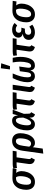

<svg xmlns="http://www.w3.org/2000/svg" viewBox="1788 -2648 1078 4695"><g transform="rotate(-90 2327.5 -300.0)"><path d="M34 -197Q34 -278 60 -354.5Q86 -431 150.5 -483.5Q215 -536 322 -536Q428 -536 559 -529L544 -436L447 -444Q466 -423 478.5 -389Q491 -355 491 -312Q491 -240 463.5 -164.5Q436 -89 376.5 -37Q317 15 226 15Q135 15 84.5 -41.5Q34 -98 34 -197ZM368 -340Q368 -414 339 -448H314Q228 -448 193 -371.5Q158 -295 158 -185Q158 -79 232 -79Q282 -79 312.5 -122.5Q343 -166 355.5 -226Q368 -286 368 -340Z M788 -151Q786 -133 786 -126Q786 -106 793 -94.5Q800 -83 818 -74L772 14Q717 0 690.5 -30.5Q664 -61 664 -112Q664 -132 666 -143L707 -434H655Q608 -434 569 -423L557 -512Q598 -529 663 -529H988L974 -434H828Z M1418 -343Q1418 -257 1392 -174.5Q1366 -92 1312 -38.5Q1258 15 1178 15Q1112 15 1076 -37L1042 205L919 219L990 -289Q1007 -413 1068.5 -478Q1130 -543 1231 -543Q1320 -543 1369 -490.5Q1418 -438 1418 -343ZM1293 -348Q1293 -402 1276 -426.5Q1259 -451 1224 -451Q1177 -451 1149 -406.5Q1121 -362 1109 -270L1089 -126Q1114 -80 1162 -80Q1208 -80 1237.5 -122Q1267 -164 1280 -225.5Q1293 -287 1293 -348Z M1852 -395 1888 -529H1992L1892 -255L1896 -131Q1897 -109 1905.5 -97.5Q1914 -86 1933 -80L1881 15Q1844 9 1822.5 -16Q1801 -41 1800 -82V-120Q1770 -55 1731 -20.5Q1692 14 1637 14Q1569 14 1528.5 -35.5Q1488 -85 1488 -178Q1488 -264 1512.5 -347.5Q1537 -431 1590.5 -487Q1644 -543 1726 -543Q1787 -543 1818.5 -506.5Q1850 -470 1852 -395ZM1611 -180Q1611 -127 1625 -102.5Q1639 -78 1667 -78Q1740 -78 1800 -272Q1800 -374 1784 -412.5Q1768 -451 1732 -451Q1691 -451 1664 -404.5Q1637 -358 1624 -294.5Q1611 -231 1611 -180Z M2221 -151Q2219 -133 2219 -126Q2219 -106 2226 -94.5Q2233 -83 2251 -74L2205 14Q2150 0 2123.5 -30.5Q2097 -61 2097 -112Q2097 -132 2099 -143L2140 -434H2088Q2041 -434 2002 -423L1990 -512Q2031 -529 2096 -529H2421L2407 -434H2261Z M2550 -151Q2548 -131 2548 -126Q2548 -106 2555 -94.5Q2562 -83 2579 -74L2531 14Q2477 -1 2451 -30.5Q2425 -60 2425 -109Q2425 -125 2428 -143L2482 -529H2603Z M2665 -170Q2665 -251 2692 -343.5Q2719 -436 2765 -529H2879Q2830 -414 2807.5 -329.5Q2785 -245 2785 -170Q2785 -122 2797.5 -100.5Q2810 -79 2836 -79Q2864 -79 2882.5 -100Q2901 -121 2909 -175L2934 -355L3049 -370L3021 -170Q3019 -158 3019 -137Q3019 -109 3029 -94Q3039 -79 3063 -79Q3120 -79 3143.5 -162.5Q3167 -246 3167 -349Q3167 -424 3149 -529H3262Q3285 -424 3285 -344Q3285 -194 3235 -90Q3185 14 3073 14Q3022 14 2991 -14.5Q2960 -43 2956 -98Q2934 -40 2899 -13Q2864 14 2812 14Q2745 14 2705 -32Q2665 -78 2665 -170ZM3128 -810 3059 -596H2978L3006 -819Z M3541 -151Q3539 -133 3539 -126Q3539 -106 3546 -94.5Q3553 -83 3571 -74L3525 14Q3470 0 3443.5 -30.5Q3417 -61 3417 -112Q3417 -132 3419 -143L3460 -434H3408Q3361 -434 3322 -423L3310 -512Q3351 -529 3416 -529H3741L3727 -434H3581Z M3700 -137Q3700 -194 3737 -234Q3774 -274 3849 -283Q3755 -306 3755 -389Q3755 -430 3777.5 -465Q3800 -500 3844 -521.5Q3888 -543 3949 -543Q3998 -543 4040 -527.5Q4082 -512 4113 -483L4055 -420Q4031 -437 4008.5 -445.5Q3986 -454 3957 -454Q3917 -454 3895.5 -433.5Q3874 -413 3874 -381Q3874 -350 3893 -333.5Q3912 -317 3948 -317H3999L3974 -231H3930Q3875 -231 3850 -207.5Q3825 -184 3825 -144Q3825 -113 3845 -95Q3865 -77 3904 -77Q3935 -77 3962.5 -88Q3990 -99 4026 -122L4072 -50Q4035 -20 3986.5 -3Q3938 14 3884 14Q3802 14 3751 -27Q3700 -68 3700 -137Z M4130 -197Q4130 -278 4156 -354.5Q4182 -431 4246.5 -483.5Q4311 -536 4418 -536Q4524 -536 4655 -529L4640 -436L4543 -444Q4562 -423 4574.5 -389Q4587 -355 4587 -312Q4587 -240 4559.5 -164.5Q4532 -89 4472.5 -37Q4413 15 4322 15Q4231 15 4180.5 -41.5Q4130 -98 4130 -197ZM4464 -340Q4464 -414 4435 -448H4410Q4324 -448 4289 -371.5Q4254 -295 4254 -185Q4254 -79 4328 -79Q4378 -79 4408.5 -122.5Q4439 -166 4451.5 -226Q4464 -286 4464 -340Z"/></g></svg>

Font: Fira Sans Condensed Medium
Style: Italic
Weight: 500
Width: 3
Italic angle: -8°
Designer: bBox Type GmbH & Carrois Corporate GbR & Edenspiekermann AG
Foundry: bBox Type GmbH & Carrois Corporate GbR & Edenspiekermann AG
Version: Version 4.301